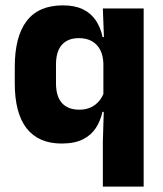

<svg xmlns="http://www.w3.org/2000/svg" viewBox="-20 -523 606 715"><path d="M209.5 11.5Q123.5 11.5 79.2 -45Q35 -101.5 35 -213V-273.5Q35 -387 79.5 -445Q124 -503 214 -503Q258.5 -503 288.5 -488.5Q318.5 -474 336.5 -447.5Q354.5 -421 362 -385H403.5L365 -286Q364 -316.5 353 -337.5Q342 -358.5 322 -369.8Q302 -381 274 -381Q232.5 -381 210.5 -356.2Q188.5 -331.5 188.5 -282.5V-213Q188.5 -164 210.8 -139.2Q233 -114.5 276 -114.5Q299.5 -114.5 317.8 -123Q336 -131.5 348.8 -146.5Q361.5 -161.5 367.5 -180.5L404.5 -106.5H361.5Q354.5 -73.5 337 -46.5Q319.5 -19.5 288.5 -4Q257.5 11.5 209.5 11.5ZM515 172H363V5L367 -127L365 -150V-348.5L367.5 -373L363 -491.5H515Z"/></svg>

Font: Anek Malayalam Medium
Style: Bold
Weight: 700
Version: Version 1.003